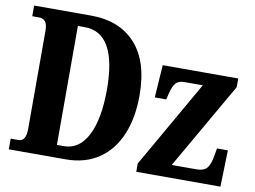

<svg xmlns="http://www.w3.org/2000/svg" viewBox="-77 -827 1246 939"><g transform="rotate(10 546.0 -357.0)"><path d="M20 -53H59Q96 -53 96 -114V-602Q96 -634 85 -647.5Q74 -661 53 -661H20V-714H302Q445 -714 524.5 -626Q604 -538 604 -370Q604 -259 569.5 -176Q535 -93 467 -46.5Q399 0 302 0H20ZM282 -62Q359 -62 400.5 -143.5Q442 -225 442 -370Q442 -653 282 -653H248V-62ZM653 -41 900 -473H809Q781 -473 767 -458.5Q753 -444 743 -403L736 -374H679L690 -536H1065V-493L818 -63H941Q976 -63 992 -80.5Q1008 -98 1016 -146L1022 -181H1076L1071 0H653Z"/></g></svg>

Font: Noto Serif CondExtraBold
Style: Regular
Weight: 800
Width: 3
Designer: Monotype Design Team
Foundry: Monotype Imaging Inc.
Version: Version 1.001